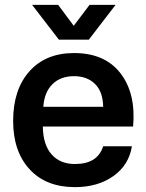

<svg xmlns="http://www.w3.org/2000/svg" viewBox="-20 -760 602 789"><path d="M288 9Q169 9 101.5 -64.5Q34 -138 34 -263Q34 -392 101 -467Q168 -542 284 -542Q411 -542 475 -459Q539 -376 527 -240H156Q157 -165 192 -125.5Q227 -86 288 -86Q381 -86 404 -159H522Q510 -82 446 -36.5Q382 9 288 9ZM222 -597 112 -740H219L283 -654L348 -740H455L345 -597ZM158 -321H404Q403 -383 370.5 -415Q338 -447 284 -447Q229 -447 195.5 -414Q162 -381 158 -321Z"/></svg>

Font: Mona Sans SemiBold
Style: Regular
Weight: 600
Designer: Deni Anggara
Foundry: GitHub
Version: Version 2.000;Glyphs 3.2.3 (3260)